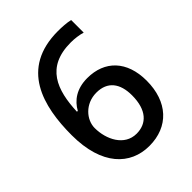

<svg xmlns="http://www.w3.org/2000/svg" viewBox="-207 -839 964 964"><g transform="rotate(-45 275.5 -356.5)"><path d="M288 10C424 10 510 -82 510 -232C510 -372 431 -452 308 -452C231 -452 184 -416 158 -369H152C158 -517 200 -637 376 -637C404 -637 433 -633 457 -626V-715C435 -721 396 -723 371 -723C104 -723 50 -509 50 -304C50 -90 154 10 288 10ZM286 -79C200 -79 157 -167 157 -248C157 -306 209 -368 289 -368C367 -368 406 -317 406 -232C406 -127 357 -79 286 -79Z"/></g></svg>

Font: Noto Sans Bengali UI Medium
Style: Regular
Weight: 500
Designer: Jelle Bosma - Monotype Design Team
Foundry: Monotype Imaging Inc.
Version: Version 2.003